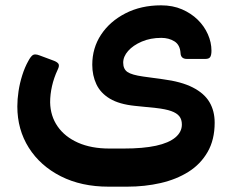

<svg xmlns="http://www.w3.org/2000/svg" viewBox="-20 -522 874 720"><path d="M387 178Q285 178 208 139Q131 100 88 32Q45 -36 45 -123Q45 -150 49.5 -180Q54 -210 63.5 -240Q73 -270 86 -293Q95 -310 103 -315.5Q111 -321 129 -314L180 -295Q194 -290 199 -283Q204 -276 196 -260Q182 -230 175 -199Q168 -168 168 -138Q169 -87 196 -48Q223 -9 272.5 13Q322 35 390 35H444Q517 35 565 24.5Q613 14 637.5 -6.5Q662 -27 662 -55Q662 -74 652.5 -86Q643 -98 622 -105.5Q601 -113 565 -117L486 -125Q427 -131 392 -152Q357 -173 341.5 -206Q326 -239 326 -279Q326 -342 359 -392Q392 -442 450.5 -472Q509 -502 584 -502Q628 -502 662.5 -487Q697 -472 721.5 -448Q746 -424 759.5 -393.5Q773 -363 773 -332Q773 -316 768.5 -308.5Q764 -301 750 -301H681Q658 -301 657 -323Q655 -354 634 -367Q613 -380 585 -380Q544 -380 511.5 -366Q479 -352 460.5 -331Q442 -310 442 -287Q442 -263 458 -252Q474 -241 517 -235L590 -225Q660 -216 703 -194Q746 -172 765.5 -139Q785 -106 785 -62Q785 2 758.5 48Q732 94 686.5 122.5Q641 151 582 164.5Q523 178 457 178Z"/></svg>

Font: Rubik SemiBold
Style: Italic
Weight: 600
Italic angle: -12°
Designer: Hubert and Fischer
Foundry: Hubert and Fischer
Version: Version 2.300;gftools[0.9.30]